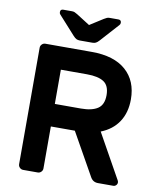

<svg xmlns="http://www.w3.org/2000/svg" viewBox="-96 -975 862 1049"><g transform="rotate(10 335.0 -450.0)"><path d="M78 0ZM618 -481Q618 -408 584 -356.5Q550 -305 486 -280L624 -33Q627 -27 627 -22Q627 -13 620.5 -6.5Q614 0 605 0H520Q491 0 477 -27L346 -260H213V-27Q213 -16 205 -8Q197 0 186 0H105Q94 0 86 -8Q78 -16 78 -27V-673Q78 -684 86 -692Q94 -700 105 -700H363Q486 -700 552 -642Q618 -584 618 -481ZM358 -385Q419 -385 451 -406.5Q483 -428 483 -481Q483 -534 451.5 -554.5Q420 -575 358 -575H213V-385ZM250 -769 158 -871Q153 -876 153 -884Q153 -900 169 -900H217Q226 -900 232 -897.5Q238 -895 248 -889L322 -842L396 -889Q406 -895 412 -897.5Q418 -900 427 -900H475Q491 -900 491 -884Q491 -876 486 -871L394 -769Q384 -758 376 -754Q368 -750 357 -750H287Q276 -750 268 -754Q260 -758 250 -769Z"/></g></svg>

Font: Hezaedrus Medium
Style: Regular
Weight: 500
Designer: Hubert & Fischer
Foundry: Hubert & Fischer
Version: Version 1.10;September 3, 2019;FontCreator 11.5.0.2425 64-bi